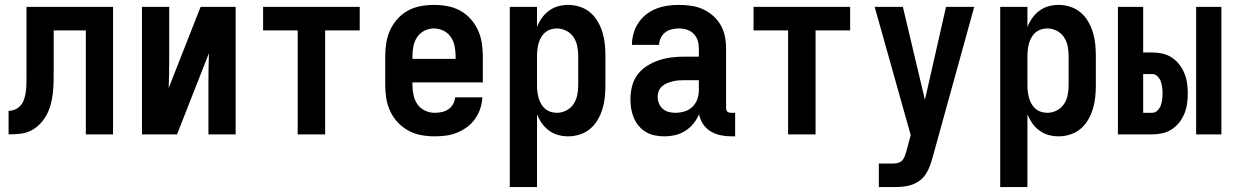

<svg xmlns="http://www.w3.org/2000/svg" viewBox="-20 -548 5040 783"><path d="M15 0V-96Q29 -96 42.5 -102Q56 -108 65 -119Q74 -130 78.5 -144Q83 -158 85 -172Q87 -186 87.5 -200.5Q88 -215 88 -229V-520H441V0H330V-424H199V-261Q199 -237 198.5 -214Q198 -191 195.5 -168Q193 -145 187 -122.5Q181 -100 170 -79.5Q159 -59 142.5 -42Q126 -25 105.5 -15Q85 -5 61.5 -2.5Q38 0 15 0Z M559 0V-520H670V-312Q670 -281 669.5 -250.5Q669 -220 668 -189L798 -520H941V0H830V-208Q830 -239 830.5 -269.5Q831 -300 832 -331L702 0Z M1194 0V-424H1053V-520H1447V-424H1306V0Z M1752 8Q1725 8 1697.5 3Q1670 -2 1646 -15Q1622 -28 1603 -48Q1584 -68 1572 -93Q1560 -118 1555.5 -145.5Q1551 -173 1551 -200V-320Q1551 -347 1555.5 -374.5Q1560 -402 1571.5 -426.5Q1583 -451 1601.5 -471.5Q1620 -492 1644 -505Q1668 -518 1695.5 -523Q1723 -528 1750 -528Q1777 -528 1804.5 -523Q1832 -518 1856 -505Q1880 -492 1898.5 -471.5Q1917 -451 1928.5 -426.5Q1940 -402 1944.5 -374.5Q1949 -347 1949 -320V-212H1662V-200Q1662 -180 1666.5 -159.5Q1671 -139 1682.5 -122.5Q1694 -106 1713 -97Q1732 -88 1752 -88Q1767 -88 1781.5 -91Q1796 -94 1808 -102Q1820 -110 1827.5 -123Q1835 -136 1836 -151H1947Q1946 -127 1938.5 -105Q1931 -83 1917.5 -63.5Q1904 -44 1885 -30Q1866 -16 1844 -7Q1822 2 1799 5Q1776 8 1752 8ZM1662 -308H1838V-320Q1838 -340 1834 -360Q1830 -380 1818.5 -397Q1807 -414 1788.5 -423Q1770 -432 1750 -432Q1730 -432 1711.5 -423Q1693 -414 1681.5 -397Q1670 -380 1666 -360Q1662 -340 1662 -320Z M2059 215V-520H2170V-438Q2178 -458 2190 -475Q2202 -492 2219 -504.5Q2236 -517 2256 -522.5Q2276 -528 2297 -528Q2321 -528 2344.5 -520.5Q2368 -513 2386.5 -497.5Q2405 -482 2417.5 -460.5Q2430 -439 2437 -416Q2444 -393 2446.5 -368.5Q2449 -344 2449 -320V-200Q2449 -176 2446.5 -151.5Q2444 -127 2437 -104Q2430 -81 2417.5 -59.5Q2405 -38 2386.5 -22.5Q2368 -7 2344.5 0.5Q2321 8 2297 8Q2276 8 2256 2.5Q2236 -3 2219 -15.5Q2202 -28 2190 -45Q2178 -62 2170 -82V215ZM2251 -88Q2271 -88 2289.5 -97.5Q2308 -107 2319 -123.5Q2330 -140 2334 -160Q2338 -180 2338 -200V-320Q2338 -340 2334 -360Q2330 -380 2319 -396.5Q2308 -413 2289.5 -422.5Q2271 -432 2251 -432Q2238 -432 2225.5 -428Q2213 -424 2203 -415.5Q2193 -407 2186.5 -395.5Q2180 -384 2176.5 -371.5Q2173 -359 2171.5 -346Q2170 -333 2170 -320V-200Q2170 -187 2171.5 -174Q2173 -161 2176.5 -148.5Q2180 -136 2186.5 -124.5Q2193 -113 2203 -104.5Q2213 -96 2225.5 -92Q2238 -88 2251 -88Z M2689 8H2688Q2669 8 2649.5 4Q2630 0 2613.5 -10Q2597 -20 2584.5 -35Q2572 -50 2564.5 -68Q2557 -86 2554 -105Q2551 -124 2551 -143Q2551 -170 2557.5 -196Q2564 -222 2579.5 -243Q2595 -264 2617.5 -278.5Q2640 -293 2665 -301.5Q2690 -310 2716.5 -313.5Q2743 -317 2769 -317H2830V-351Q2830 -368 2825 -383.5Q2820 -399 2808.5 -410.5Q2797 -422 2781 -427Q2765 -432 2748 -432Q2734 -432 2719.5 -428.5Q2705 -425 2693 -416Q2681 -407 2674.5 -393Q2668 -379 2668 -365H2557Q2557 -388 2563.5 -411Q2570 -434 2583 -454Q2596 -474 2615 -489Q2634 -504 2656 -512.5Q2678 -521 2701.5 -524.5Q2725 -528 2748 -528Q2773 -528 2798 -524.5Q2823 -521 2845.5 -511Q2868 -501 2887 -484.5Q2906 -468 2918.5 -446.5Q2931 -425 2936 -400.5Q2941 -376 2941 -351V-108Q2941 -104 2942 -100Q2943 -96 2946 -93Q2949 -90 2953 -89Q2957 -88 2961 -88H2978V8H2961Q2940 8 2918.5 3.5Q2897 -1 2878.5 -12Q2860 -23 2847.5 -41.5Q2835 -60 2831 -82Q2822 -61 2807.5 -43.5Q2793 -26 2774 -14Q2755 -2 2733 3Q2711 8 2689 8ZM2734 -88Q2753 -88 2771.5 -93.5Q2790 -99 2803.5 -112Q2817 -125 2823.5 -143Q2830 -161 2830 -180V-221H2769Q2757 -221 2745.5 -220Q2734 -219 2722.5 -216Q2711 -213 2700 -208.5Q2689 -204 2680 -196Q2671 -188 2666.5 -177Q2662 -166 2662 -154Q2662 -140 2667 -127Q2672 -114 2682.5 -104.5Q2693 -95 2706.5 -91.5Q2720 -88 2734 -88Z M3194 0V-424H3053V-520H3447V-424H3306V0Z M3564 215V119H3621Q3631 119 3641.5 116.5Q3652 114 3659 106.5Q3666 99 3669.5 89.5Q3673 80 3676 70L3694 3L3547 -520H3662L3752 -141L3838 -520H3953L3783 95Q3778 113 3771.5 130.5Q3765 148 3754.5 163.5Q3744 179 3728.5 190Q3713 201 3695 206.5Q3677 212 3658.5 213.5Q3640 215 3621 215Z M4059 215V-520H4170V-438Q4178 -458 4190 -475Q4202 -492 4219 -504.5Q4236 -517 4256 -522.5Q4276 -528 4297 -528Q4321 -528 4344.5 -520.5Q4368 -513 4386.5 -497.5Q4405 -482 4417.5 -460.5Q4430 -439 4437 -416Q4444 -393 4446.5 -368.5Q4449 -344 4449 -320V-200Q4449 -176 4446.5 -151.5Q4444 -127 4437 -104Q4430 -81 4417.5 -59.5Q4405 -38 4386.5 -22.5Q4368 -7 4344.5 0.5Q4321 8 4297 8Q4276 8 4256 2.5Q4236 -3 4219 -15.5Q4202 -28 4190 -45Q4178 -62 4170 -82V215ZM4251 -88Q4271 -88 4289.5 -97.5Q4308 -107 4319 -123.5Q4330 -140 4334 -160Q4338 -180 4338 -200V-320Q4338 -340 4334 -360Q4330 -380 4319 -396.5Q4308 -413 4289.5 -422.5Q4271 -432 4251 -432Q4238 -432 4225.5 -428Q4213 -424 4203 -415.5Q4193 -407 4186.5 -395.5Q4180 -384 4176.5 -371.5Q4173 -359 4171.5 -346Q4170 -333 4170 -320V-200Q4170 -187 4171.5 -174Q4173 -161 4176.5 -148.5Q4180 -136 4186.5 -124.5Q4193 -113 4203 -104.5Q4213 -96 4225.5 -92Q4238 -88 4251 -88Z M4858 0V-520H4961V0ZM4539 0V-520H4642V-334H4679Q4700 -334 4720.5 -329.5Q4741 -325 4758.5 -313.5Q4776 -302 4789 -285.5Q4802 -269 4810 -249.5Q4818 -230 4821 -209Q4824 -188 4824 -167Q4824 -146 4821 -125Q4818 -104 4810 -84.5Q4802 -65 4789 -48.5Q4776 -32 4758.5 -20.5Q4741 -9 4720.5 -4.5Q4700 0 4679 0ZM4679 -88Q4691 -88 4700.5 -97.5Q4710 -107 4714 -118.5Q4718 -130 4719.5 -142.5Q4721 -155 4721 -167Q4721 -179 4719.5 -191.5Q4718 -204 4714 -215.5Q4710 -227 4700.5 -236.5Q4691 -246 4679 -246H4642V-88Z"/></svg>

Font: Iosevka SS18
Style: Bold
Weight: 700
Monospace: yes
Designer: Belleve Invis
Foundry: Belleve Invis
Version: Version 25.1.1; ttfautohint (v1.8.4)